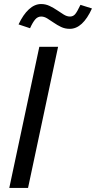

<svg xmlns="http://www.w3.org/2000/svg" viewBox="-20 -932 476 952"><path d="M26 0ZM26 0 175 -700H268L119 0ZM129 -792Q115 -797 100.5 -801.5Q86 -806 72 -811Q95 -860 123.5 -886Q152 -912 184 -912Q206 -912 226 -902.5Q246 -893 263.5 -881Q281 -869 296.5 -859.5Q312 -850 327 -850Q342 -850 352 -861Q362 -872 379 -908L436 -890Q390 -789 326 -789Q302 -789 282.5 -798.5Q263 -808 246.5 -819.5Q230 -831 214.5 -840.5Q199 -850 184 -850Q167 -850 154.5 -835.5Q142 -821 129 -792Z"/></svg>

Font: Rosa Sans
Style: Italic
Weight: 400
Italic angle: -12°
Designer: Pentagram / MCKL
Foundry: Pentagram / MCKL
Version: Version 1.005;September 16, 2019;FontCreator 11.5.0.2425 64-